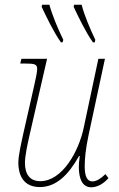

<svg xmlns="http://www.w3.org/2000/svg" viewBox="-20 -786 507 816"><path d="M375 -606H383L385 -617C364 -661 337 -724 327 -766H295L293 -757C313 -715 343 -651 375 -606ZM239 -606H246L249 -617C227 -661 201 -724 190 -766H159L157 -757C177 -715 207 -651 239 -606ZM368 10C395 10 422 -7 441 -29L428 -46C410 -28 390 -15 373 -15C350 -15 340 -37 340 -79C340 -112 344 -152 356 -210L426 -536H398L336 -244C315 -143 245 -16 151 -16C108 -16 86 -44 86 -94C86 -123 97 -174 107 -218L180 -536H71L66 -516H85C129 -516 138 -513 138 -492C138 -479 131 -447 123 -412L79 -218C70 -176 58 -125 58 -95C58 -37 83 9 149 9C218 9 270 -41 316 -123H319C316 -101 315 -88 315 -77C315 -26 330 10 368 10Z"/></svg>

Font: Noto Serif SemiCondensed Thin
Style: Italic
Weight: 100
Width: 4
Italic angle: -12°
Designer: Monotype Design Team
Foundry: Monotype Imaging Inc.
Version: Version 2.013